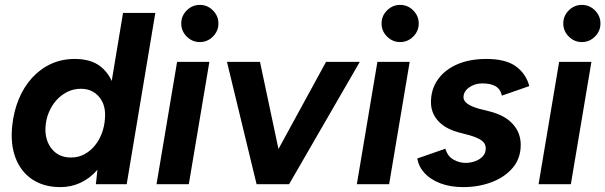

<svg xmlns="http://www.w3.org/2000/svg" viewBox="-20 -753 2475 785"><path d="M372 0 382 -93 483 -700H615L498 0ZM227 12Q159 12 112 -19.5Q65 -51 43.5 -107.5Q22 -164 30 -239Q36 -297 56.5 -347Q77 -397 110.5 -434Q144 -471 188 -491.5Q232 -512 286 -512Q353 -512 392.5 -480Q432 -448 447.5 -392.5Q463 -337 454 -263Q448 -196 428.5 -145Q409 -94 378.5 -59Q348 -24 309.5 -6Q271 12 227 12ZM270 -109Q300 -109 324.5 -122Q349 -135 367.5 -157.5Q386 -180 396.5 -208.5Q407 -237 409 -267Q414 -322 386 -356Q358 -390 311 -390Q280 -390 254.5 -377Q229 -364 210 -342.5Q191 -321 179.5 -293Q168 -265 166 -234Q163 -180 191.5 -144.5Q220 -109 270 -109Z M620 0 704 -500H836L752 0ZM797 -581Q766 -581 743.5 -603.5Q721 -626 721 -657Q721 -688 743.5 -710.5Q766 -733 797 -733Q828 -733 850.5 -710.5Q873 -688 873 -657Q873 -626 850.5 -603.5Q828 -581 797 -581Z M1040 0 1313 -500H1451L1162 0ZM1029 0 908 -500H1043L1149 0Z M1439 0 1523 -500H1655L1571 0ZM1616 -581Q1585 -581 1562.5 -603.5Q1540 -626 1540 -657Q1540 -688 1562.5 -710.5Q1585 -733 1616 -733Q1647 -733 1669.5 -710.5Q1692 -688 1692 -657Q1692 -626 1669.5 -603.5Q1647 -581 1616 -581Z M1874 12Q1821 12 1780.5 -3.5Q1740 -19 1716 -45Q1692 -71 1686 -105L1801 -145Q1810 -114 1834 -100.5Q1858 -87 1883 -87Q1904 -87 1923 -94Q1942 -101 1954 -114Q1966 -127 1966 -147Q1966 -166 1950 -178Q1934 -190 1900 -200L1858 -211Q1801 -226 1771.5 -258.5Q1742 -291 1742 -335Q1742 -389 1771 -429Q1800 -469 1850.5 -490.5Q1901 -512 1968 -512Q2048 -512 2089.5 -481.5Q2131 -451 2144 -401L2032 -362Q2026 -389 2006 -400.5Q1986 -412 1952 -412Q1921 -412 1898 -395.5Q1875 -379 1875 -355Q1875 -341 1891 -329Q1907 -317 1940 -308L1980 -298Q2044 -282 2076.5 -246Q2109 -210 2109 -161Q2109 -105 2076 -66.5Q2043 -28 1989.5 -8Q1936 12 1874 12Z M2182 0 2266 -500H2398L2314 0ZM2359 -581Q2328 -581 2305.5 -603.5Q2283 -626 2283 -657Q2283 -688 2305.5 -710.5Q2328 -733 2359 -733Q2390 -733 2412.5 -710.5Q2435 -688 2435 -657Q2435 -626 2412.5 -603.5Q2390 -581 2359 -581Z"/></svg>

Font: Figtree Light
Style: Bold Italic
Weight: 700
Italic angle: -9.5°
Version: Version 2.000